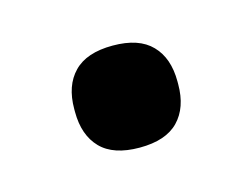

<svg xmlns="http://www.w3.org/2000/svg" viewBox="-37 -168 302 230"><g transform="rotate(-15 114.0 -53.0)"><path d="M114 11Q81.5 11 65.8 -5.2Q50 -21.5 50 -50.5V-54Q50 -83 65.8 -99.2Q81.5 -115.5 114 -115.5Q146.5 -115.5 162.2 -99.2Q178 -83 178 -54V-50.5Q178 -21.5 162.2 -5.2Q146.5 11 114 11Z"/></g></svg>

Font: Anek Gujarati SemiExpanded Medium
Style: Regular
Weight: 500
Width: 6
Designer: Mrunmayee Ghaisas (Gujarati), Yesha Goshar (Latin)
Foundry: Ek Type
Version: Version 1.003